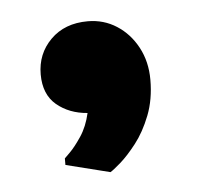

<svg xmlns="http://www.w3.org/2000/svg" viewBox="-33 -775 375 336"><g transform="rotate(-5 155.0 -606.5)"><path d="M71.3 -493.2V-504.7Q71.3 -504.7 80.6 -513.9Q89.9 -523.1 101.2 -540Q112.5 -556.9 117.8 -580.4Q85.9 -582.8 63.9 -601.1Q42 -619.5 42 -654.7Q42 -690.9 66.7 -715.6Q91.4 -740.3 132 -740.3Q160 -740.3 182.7 -725.7Q205.3 -711.2 218.9 -685.9Q232.4 -660.6 232.4 -629Q232.4 -594.2 221.5 -566.4Q210.6 -538.6 195.4 -519.1Q180.2 -499.6 166.9 -488Q153.6 -476.5 148.8 -473.8Z"/></g></svg>

Font: Kufam
Style: Regular
Weight: 400
Designer: Wael Morcos, Artur Schmal
Foundry: Original Type
Version: Version 1.301; ttfautohint (v1.8.3)